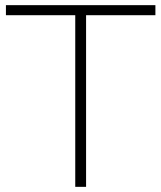

<svg xmlns="http://www.w3.org/2000/svg" viewBox="-20 -725 626 745"><path d="M272 0V-666H3V-705H583V-666H314V0Z"/></svg>

Font: Nunito Sans 12pt ExtraLight 12pt ExtraLight
Style: Regular
Weight: 250
Version: Version 3.101;gftools[0.9.27]